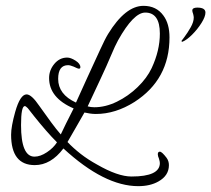

<svg xmlns="http://www.w3.org/2000/svg" viewBox="-20 -504 723 657"><path d="M453 133Q337 133 197 4Q154 61 99 61Q18 61 18 -43Q18 -71 32 -121Q49 -181 71 -181Q88 -181 115 -141Q137 -110 155 -85.5Q173 -61 188 -44Q195 -59 206 -81.5Q217 -104 232 -133Q148 -169 148 -237Q148 -264 166 -285.5Q184 -307 210 -307Q222 -307 238.5 -296.5Q255 -286 255 -274Q255 -269 250 -269Q246 -269 232 -276Q220 -281 213 -281Q179 -281 179 -234Q179 -181 240 -153L279 -239Q305 -295 322 -332.5Q339 -370 350 -388Q409 -484 471 -484Q515 -484 539 -451Q560 -423 560 -376Q560 -232 440 -155Q375 -114 308 -114Q298 -114 288 -115.5Q278 -117 269 -119Q259 -102 245 -77Q231 -52 211 -18Q231 3 256 22.5Q281 42 312 59Q383 100 430 100Q527 100 527 54Q527 49 524 39Q520 30 520 24Q520 15 527 15Q534 15 550 36Q558 47 558 61Q558 97 522 117Q494 133 453 133ZM303 -137Q341 -137 380 -156Q419 -175 451 -206Q483 -237 499 -271Q527 -331 527 -389Q527 -461 477 -461Q437 -461 384 -366Q374 -348 360 -314.5Q346 -281 324 -234L280 -140Q291 -137 303 -137ZM98 32Q118 32 140.5 17Q163 2 175 -17Q156 -36 136.5 -58.5Q117 -81 97 -106L75 -134Q68 -141 65 -141Q52 -141 52 -76Q52 32 98 32ZM604 -361Q601 -361 601 -364Q601 -364 611.5 -378Q622 -392 632.5 -410.5Q643 -429 643 -444Q643 -446 642.5 -449Q642 -452 641 -456Q638 -464 638 -468Q638 -478 655 -478Q683 -478 683 -461Q683 -447 669.5 -425.5Q656 -404 637.5 -385.5Q619 -367 604 -361Z"/></svg>

Font: Petemoss
Style: Regular
Weight: 400
Designer: Robert E. Leuschke
Foundry: Robert E. Leuschke
Version: Version 1.010; ttfautohint (v1.8.3)